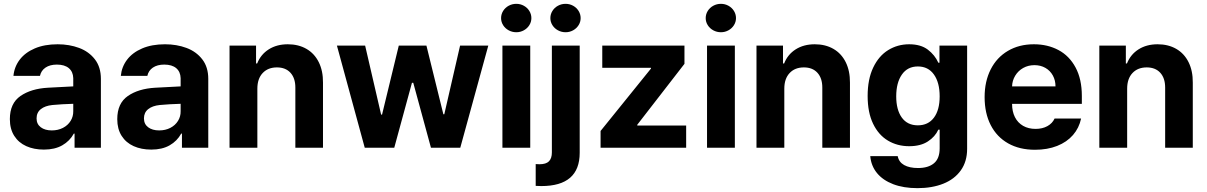

<svg xmlns="http://www.w3.org/2000/svg" viewBox="-20 -767 6269 997"><path d="M228.5 -311.5Q282.2 -314.9 360.4 -318.4V-361.3Q359.4 -394.5 337.4 -413.1Q315.4 -431.6 275.4 -431.6Q239.3 -431.6 216.3 -416Q193.4 -400.4 187.5 -373H49.8Q54.2 -419.9 82.3 -457Q110.4 -494.1 160.6 -515.6Q210.9 -537.1 279.3 -537.1Q339.8 -537.1 390.9 -518.1Q441.9 -499 472.9 -458.7Q503.9 -418.5 503.9 -357.4V0H367.2V-73.2H363.3Q342.3 -34.7 303.5 -12.5Q264.6 9.8 208 9.8Q156.2 9.8 116.5 -8.1Q76.7 -25.9 54 -61.5Q31.2 -97.2 31.2 -148.4Q31.2 -230.5 86.4 -268.6Q141.6 -306.6 228.5 -311.5ZM249 -89.8Q281.2 -89.8 306.9 -103Q332.5 -116.2 346.7 -139.2Q360.8 -162.1 360.4 -189.5V-228Q337.4 -227.5 303.7 -225.6Q270 -223.6 252 -221.7Q213.9 -217.8 191.9 -200.2Q169.9 -182.6 169.9 -152.3Q169.9 -122.6 191.7 -106.2Q213.4 -89.8 249 -89.8Z M786.1 -311.5Q839.8 -314.9 918 -318.4V-361.3Q917 -394.5 895 -413.1Q873 -431.6 833 -431.6Q796.9 -431.6 773.9 -416Q751 -400.4 745.1 -373H607.4Q611.8 -419.9 639.9 -457Q668 -494.1 718.3 -515.6Q768.6 -537.1 836.9 -537.1Q897.5 -537.1 948.5 -518.1Q999.5 -499 1030.5 -458.7Q1061.5 -418.5 1061.5 -357.4V0H924.8V-73.2H920.9Q899.9 -34.7 861.1 -12.5Q822.3 9.8 765.6 9.8Q713.9 9.8 674.1 -8.1Q634.3 -25.9 611.6 -61.5Q588.9 -97.2 588.9 -148.4Q588.9 -230.5 644 -268.6Q699.2 -306.6 786.1 -311.5ZM806.6 -89.8Q838.9 -89.8 864.5 -103Q890.1 -116.2 904.3 -139.2Q918.5 -162.1 918 -189.5V-228Q895 -227.5 861.3 -225.6Q827.6 -223.6 809.6 -221.7Q771.5 -217.8 749.5 -200.2Q727.5 -182.6 727.5 -152.3Q727.5 -122.6 749.3 -106.2Q771 -89.8 806.6 -89.8Z M1316.4 0H1171.9V-530.3H1309.6V-437.5H1315.4Q1334 -484.4 1375.5 -510.7Q1417 -537.1 1474.6 -537.1Q1529.8 -537.1 1571.3 -513.2Q1612.8 -489.3 1635.3 -444.1Q1657.7 -398.9 1657.2 -337.9V0H1513.7V-312.5Q1513.7 -361.3 1488.3 -389.2Q1462.9 -417 1418 -417Q1371.6 -417 1344 -387.7Q1316.4 -358.4 1316.4 -306.6Z M1729.5 -530.3H1876L1959 -171.9H1963.9L2050.8 -530.3H2194.3L2282.2 -173.8H2287.1L2369.1 -530.3H2515.6L2370.1 0H2217.8L2126 -336.9H2119.1L2027.3 0H1874Z M2588.9 -530.3H2733.4V0H2588.9ZM2582 -672.9Q2582 -692.9 2592.5 -710Q2603 -727.1 2621.3 -737.1Q2639.6 -747.1 2661.1 -747.1Q2682.1 -747.1 2700.2 -737.1Q2718.3 -727.1 2728.8 -710Q2739.3 -692.9 2739.3 -672.9Q2739.3 -653.3 2728.8 -636.5Q2718.3 -619.6 2700.2 -609.6Q2682.1 -599.6 2661.1 -599.6Q2639.6 -599.6 2621.3 -609.6Q2603 -619.6 2592.5 -636.5Q2582 -653.3 2582 -672.9Z M2990.2 -530.3V26.4Q2990.2 199.2 2791 199.2L2761.7 198.2V85L2781.2 85.9Q2815.4 85.9 2830.6 70.6Q2845.7 55.2 2845.7 24.4V-530.3ZM2837.9 -672.9Q2837.9 -692.9 2848.4 -710Q2858.9 -727.1 2877.2 -737.1Q2895.5 -747.1 2917 -747.1Q2938 -747.1 2956.1 -737.1Q2974.1 -727.1 2984.6 -710Q2995.1 -692.9 2995.1 -672.9Q2995.1 -653.3 2984.6 -636.5Q2974.1 -619.6 2956.1 -609.6Q2938 -599.6 2917 -599.6Q2895.5 -599.6 2877.2 -609.6Q2858.9 -619.6 2848.4 -636.5Q2837.9 -653.3 2837.9 -672.9Z M3098.6 -86.9 3360.4 -411.1V-415H3107.4V-530.3H3534.2V-435.5L3289.1 -119.1V-115.2H3543V0H3098.6Z M3651.4 -530.3H3795.9V0H3651.4ZM3644.5 -672.9Q3644.5 -692.9 3655 -710Q3665.5 -727.1 3683.8 -737.1Q3702.1 -747.1 3723.6 -747.1Q3744.6 -747.1 3762.7 -737.1Q3780.8 -727.1 3791.3 -710Q3801.8 -692.9 3801.8 -672.9Q3801.8 -653.3 3791.3 -636.5Q3780.8 -619.6 3762.7 -609.6Q3744.6 -599.6 3723.6 -599.6Q3702.1 -599.6 3683.8 -609.6Q3665.5 -619.6 3655 -636.5Q3644.5 -653.3 3644.5 -672.9Z M4052.7 0H3908.2V-530.3H4045.9V-437.5H4051.8Q4070.3 -484.4 4111.8 -510.7Q4153.3 -537.1 4210.9 -537.1Q4266.1 -537.1 4307.6 -513.2Q4349.1 -489.3 4371.6 -444.1Q4394 -398.9 4393.6 -337.9V0H4250V-312.5Q4250 -361.3 4224.6 -389.2Q4199.2 -417 4154.3 -417Q4107.9 -417 4080.3 -387.7Q4052.7 -358.4 4052.7 -306.6Z M4499 43.9H4641.6Q4647.5 74.7 4675 90.1Q4702.6 105.5 4747.1 105.5Q4800.3 105.5 4829.8 80.8Q4859.4 56.2 4859.4 2.9V-93.8H4852.5Q4835.9 -57.1 4798.1 -32.5Q4760.3 -7.8 4701.2 -7.8Q4639.6 -7.8 4590.8 -36.9Q4542 -65.9 4513.7 -124.5Q4485.4 -183.1 4485.4 -268.6Q4485.4 -355.5 4514.2 -416Q4543 -476.6 4592 -506.8Q4641.1 -537.1 4701.2 -537.1Q4761.2 -537.1 4797.9 -509.3Q4834.5 -481.4 4852.5 -441.4H4858.4V-530.3H5002V5.9Q5002 71.8 4969.2 117.7Q4936.5 163.6 4878.4 186.8Q4820.3 210 4744.1 210Q4671.9 210 4618.2 189.5Q4564.5 168.9 4533.9 131.6Q4503.4 94.2 4499 43.9ZM4859.4 -266.6Q4859.4 -338.4 4829.6 -380.1Q4799.8 -421.9 4746.1 -421.9Q4692.4 -421.9 4663.1 -379.6Q4633.8 -337.4 4633.8 -266.6Q4633.8 -196.8 4662.8 -156.5Q4691.9 -116.2 4746.1 -116.2Q4799.8 -116.2 4829.6 -156Q4859.4 -195.8 4859.4 -266.6Z M5092.8 -262.7Q5092.8 -344.2 5124.3 -406.5Q5155.8 -468.8 5213.9 -502.9Q5272 -537.1 5348.6 -537.1Q5419.9 -537.1 5476.3 -507.1Q5532.7 -477.1 5565.2 -416.5Q5597.7 -356 5597.7 -268.6V-227.5H5235.4Q5235.4 -188 5250.2 -158.7Q5265.1 -129.4 5292.7 -113.5Q5320.3 -97.7 5357.4 -97.7Q5393.1 -97.7 5418.9 -112.1Q5444.8 -126.5 5456.1 -151.4H5593.8Q5583.5 -102.5 5551.8 -65.9Q5520 -29.3 5469.5 -9.3Q5418.9 10.7 5354.5 10.7Q5273.9 10.7 5215.1 -22.5Q5156.2 -55.7 5124.5 -117.4Q5092.8 -179.2 5092.8 -262.7ZM5460.9 -318.4Q5460.9 -350.1 5447 -375.2Q5433.1 -400.4 5408.2 -414.6Q5383.3 -428.7 5351.6 -428.7Q5319.3 -428.7 5293.2 -414.1Q5267.1 -399.4 5251.7 -374Q5236.3 -348.6 5235.4 -318.4Z M5833 0H5688.5V-530.3H5826.2V-437.5H5832Q5850.6 -484.4 5892.1 -510.7Q5933.6 -537.1 5991.2 -537.1Q6046.4 -537.1 6087.9 -513.2Q6129.4 -489.3 6151.9 -444.1Q6174.3 -398.9 6173.8 -337.9V0H6030.3V-312.5Q6030.3 -361.3 6004.9 -389.2Q5979.5 -417 5934.6 -417Q5888.2 -417 5860.6 -387.7Q5833 -358.4 5833 -306.6Z"/></svg>

Font: Pretendard JP
Style: Bold
Weight: 700
Designer: Base glyphs from Inter by Rasmus Andersson; Hangeul glyphs from Noto Sans CJK(Source Han Sans) by Jang Soo-young and Kan
Foundry: Kil Hyung-jin
Version: Version 1.309